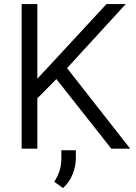

<svg xmlns="http://www.w3.org/2000/svg" viewBox="-20 -731 669 944"><path d="M527.3 0 257.3 -342.3 163.6 -247.6V0H86.4V-710.9H163.6V-344.2L250.5 -437.5L503.4 -710.9H598.1L309.6 -396L620.1 0ZM353 7.8V45.9Q353 84.5 337.2 125.2Q321.3 166 289.6 193.4L246.6 162.6Q264.2 135.7 272.9 108.2Q281.7 80.6 281.7 46.9V7.8Z"/></svg>

Font: Vazirmatn FD Light
Style: Regular
Weight: 300
Designer: Saber Rastikerdar
Foundry: Saber Rastikerdar
Version: Version 33.003